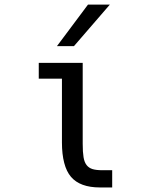

<svg xmlns="http://www.w3.org/2000/svg" viewBox="-20 -825 642 849"><path d="M307.1 -621.1 465.8 -804.7H369.1L231.9 -621.1ZM476.1 -72.3H432.6Q405.3 -72.3 388.9 -77.4Q372.6 -82.5 362.8 -95.2Q353 -107.9 349.4 -130.1Q345.7 -152.3 345.7 -189V-546.9H151.4V-477.1H253.9V-194.3Q253.9 -143.6 263.9 -105Q273.9 -66.4 293.9 -43Q334 3.9 421.9 3.9H476.1Z"/></svg>

Font: Hack Dev
Style: Regular
Weight: 400
Designer: Christopher Simpkins
Foundry: Christopher Simpkins
Version: Version 2.0315